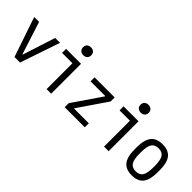

<svg xmlns="http://www.w3.org/2000/svg" viewBox="69 -1551 2362 2362"><g transform="rotate(45 1250.0 -370.0)"><path d="M202 0 25 -520H110L248 -91H252L390 -520H475L298 0Z M760 0V-450H580V-520H840V0ZM784 -614Q752 -614 732.5 -632.5Q713 -651 713 -682Q713 -714 732.5 -732Q752 -750 784 -750Q816 -750 835.5 -732Q855 -714 855 -682Q855 -651 835.5 -632.5Q816 -614 784 -614Z M1075 0V-70L1332 -446V-450H1075V-520H1425V-450L1168 -74V-70H1425V0Z M1760 0V-450H1580V-520H1840V0ZM1784 -614Q1752 -614 1732.5 -632.5Q1713 -651 1713 -682Q1713 -714 1732.5 -732Q1752 -750 1784 -750Q1816 -750 1835.5 -732Q1855 -714 1855 -682Q1855 -651 1835.5 -632.5Q1816 -614 1784 -614Z M2250 10Q2147 10 2098.5 -50.5Q2050 -111 2050 -240V-280Q2050 -409 2098.5 -469.5Q2147 -530 2250 -530Q2354 -530 2402 -469.5Q2450 -409 2450 -280V-240Q2450 -111 2402 -50.5Q2354 10 2250 10ZM2250 -60Q2315 -60 2342.5 -103Q2370 -146 2370 -245V-275Q2370 -374 2342.5 -417Q2315 -460 2250 -460Q2186 -460 2158 -417Q2130 -374 2130 -275V-245Q2130 -146 2158 -103Q2186 -60 2250 -60Z"/></g></svg>

Font: M PLUS 1 Code
Style: Regular
Weight: 400
Designer: Coji Morishita
Foundry: UNDERFOREST DESIGN
Version: Version 1.005